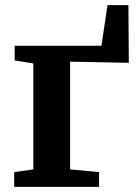

<svg xmlns="http://www.w3.org/2000/svg" viewBox="-20 -732 542 752"><path d="M35.5 0V-58L110.5 -68.5V-483.5L37.5 -495.5V-553H377.5L401 -712H483L484.5 -486L254.5 -490.5V-68.5L368 -58V0Z"/></svg>

Font: Merriweather 24pt
Style: Bold
Weight: 700
Designer: Eben Sorkin
Foundry: Eben Sorkin
Version: Version 2.100